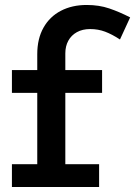

<svg xmlns="http://www.w3.org/2000/svg" viewBox="-20 -753 544 773"><path d="M28 0V-92H130V-379H28V-471H130V-535Q130 -597 155 -641.5Q180 -686 225 -709.5Q270 -733 329 -733Q379 -733 420 -719Q461 -705 504 -683L463 -594Q431 -615 403 -625.5Q375 -636 343 -636Q312 -636 289.5 -623.5Q267 -611 255 -589Q243 -567 243 -538V-471H391V-379H243V-92H379V0Z"/></svg>

Font: BioRhyme ExtraBold SemiBold
Style: Regular
Weight: 600
Version: Version 1.600;gftools[0.9.33]